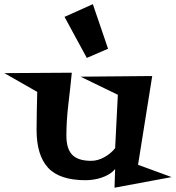

<svg xmlns="http://www.w3.org/2000/svg" viewBox="-110 -833 824 900"><path d="M694.3 -2.9 426.8 46.9 429.7 -41Q418.9 -27.3 402.3 -17.1Q385.7 -6.8 366.7 -0.5Q347.7 5.9 328.1 8.8Q308.6 11.7 291 11.7Q168.9 11.7 115.2 -46.9Q61.5 -105.5 61.5 -223.6Q61.5 -269.5 62.5 -313.5Q63.5 -357.4 64.5 -402.3Q26.4 -424.8 -12.7 -446.3Q-51.8 -467.8 -89.8 -490.2L226.6 -492.2Q219.7 -421.9 210.4 -344.2Q201.2 -266.6 201.2 -197.3Q201.2 -135.7 228.5 -107.4Q255.9 -79.1 317.4 -79.1Q348.6 -79.1 379.9 -96.7Q411.1 -114.3 429.7 -138.7L442.4 -388.7L267.6 -473.6L603.5 -476.6L537.1 -60.5ZM396.5 -604.5 296.9 -561.5 192.4 -753.9 325.2 -813.5Z"/></svg>

Font: Fontdiner Swanky
Style: Regular
Weight: 400
Designer: Font Diner, Inc
Foundry: Font Diner, Inc
Version: Version 1.000